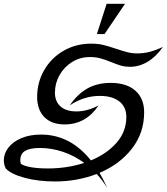

<svg xmlns="http://www.w3.org/2000/svg" viewBox="-42 -938 871 1003"><path d="M809 -693Q774 -642 729.5 -615.5Q685 -589 637 -589Q612 -589 590.5 -595Q569 -601 538 -614Q506 -627 481.5 -633.5Q457 -640 428 -640Q376 -640 334.5 -614Q293 -588 269 -545.5Q245 -503 245 -454Q245 -408 274 -382Q303 -356 357 -356Q414 -356 473 -387Q406 -288 296 -288Q227 -288 189.5 -326.5Q152 -365 152 -431Q152 -508 189 -572Q226 -636 290.5 -673Q355 -710 434 -710Q470 -710 498.5 -703Q527 -696 565 -683Q601 -671 624.5 -665Q648 -659 677 -659Q739 -659 809 -693ZM711 -351Q711 -244 647.5 -162Q584 -80 478 -35Q500 3 519 45Q491 0 463 -29Q360 10 246 10Q158 10 87 -9Q16 -28 -12 -58Q-22 -78 -22 -101Q-22 -136 2 -167Q26 -198 70 -216.5Q114 -235 172 -235Q325 -235 433 -100Q517 -135 567.5 -193Q618 -251 618 -327Q618 -379 581.5 -408Q545 -437 479 -437Q397 -437 323 -388Q362 -446 414 -475.5Q466 -505 536 -505Q619 -505 665 -464.5Q711 -424 711 -351ZM398 -87Q346 -125 286.5 -145Q227 -165 166 -165Q115 -165 89.5 -150Q64 -135 64 -101Q64 -91 67 -82Q83 -71 120 -64.5Q157 -58 209 -58Q308 -58 398 -87ZM515 -918H611L504 -760H464Z"/></svg>

Font: Srisakdi
Style: Bold
Weight: 700
Designer: Cadson Demak Co.,Ltd.
Foundry: Cadson Demak Co.,Ltd.
Version: Version 1.000